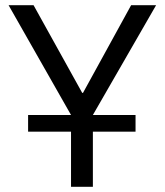

<svg xmlns="http://www.w3.org/2000/svg" viewBox="-20 -718 633 738"><path d="M253 -212H88V-276H253L13 -698H109L296 -361H299L484 -698H580L337 -276H501V-212H337V0H253Z"/></svg>

Font: Aneliza
Style: Regular
Weight: 400
Designer: Mike Abbink, Paul van der Laan, Pieter van Rosmalen
Foundry: Bold Monday
Version: Version 3.001;September 8, 2019;FontCreator 11.5.0.2425 64-b